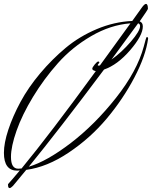

<svg xmlns="http://www.w3.org/2000/svg" viewBox="-37 -845 776 980"><path d="M532 -541Q583 -577 630.5 -632Q678 -687 678 -712Q678 -723 668 -726Q642 -690 532 -541ZM452 -482Q434 -486 434 -494Q434 -501 446.5 -516Q459 -531 464 -531Q470 -531 470 -526Q470 -524 466 -520Q462 -516 462 -512Q462 -510 466 -510Q471 -510 473 -511Q606 -694 629 -726Q527 -718 429 -661Q331 -604 259 -523Q187 -442 131.5 -350.5Q76 -259 47.5 -178Q19 -97 19 -44Q19 16 56 16Q67 16 73 15Q218 -161 452 -482ZM719 -648Q707 -560 649 -449.5Q591 -339 507.5 -239.5Q424 -140 313.5 -66Q203 8 97 22Q52 77 29 104Q18 115 12 115Q4 115 4 99V95Q7 92 29 66.5Q51 41 64 25Q56 26 51 26Q-17 26 -17 -65Q-17 -115 5.5 -183Q28 -251 67.5 -324.5Q107 -398 167.5 -470Q228 -542 298 -600.5Q368 -659 457 -696.5Q546 -734 638 -738L686 -805Q700 -825 708 -825Q718 -825 718 -800Q718 -796 676 -736Q692 -730 692 -710Q692 -664 627.5 -589Q563 -514 494 -490Q262 -180 110 6Q203 -22 325 -115.5Q447 -209 555 -345.5Q663 -482 697 -608Q709 -656 712 -656Q719 -656 719 -648Z"/></svg>

Font: Herr Von Muellerhoff
Style: Regular
Weight: 400
Designer: Alejandro Paul
Foundry: Alejandro Paul
Version: Version 1.000